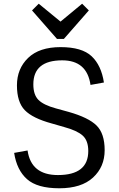

<svg xmlns="http://www.w3.org/2000/svg" viewBox="-20 -997 638 1031"><path d="M56 -176 128 -189Q147 -57 291 -57Q454 -57 454 -186Q454 -242 424 -269Q394 -296 324 -315L258 -334Q155 -362 113 -405.5Q71 -449 71 -538.5Q71 -628 131 -686Q191 -744 305.5 -744Q420 -744 472 -695Q524 -646 538 -554L466 -541Q447 -673 314 -673Q159 -673 159 -544Q159 -488 186.5 -460.5Q214 -433 280 -415L349 -396Q455 -366 498.5 -323Q542 -280 542 -190.5Q542 -101 479.5 -43.5Q417 14 298.5 14Q180 14 125 -35Q70 -84 56 -176ZM421 -977 457 -941 323 -788H286L152 -941L188 -977L305 -881Z"/></svg>

Font: Sintony
Style: Regular
Weight: 400
Version: Version 001.001